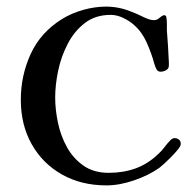

<svg xmlns="http://www.w3.org/2000/svg" viewBox="-20 -561 580 581"><path d="M527 -126Q527 -124 526.5 -122Q526 -120 525 -118Q516 -104 496 -84Q476 -64 462 -53Q431 -31 386.5 -15.5Q342 0 302 0Q226 0 167.5 -33Q109 -66 76 -124.5Q43 -183 43 -259Q43 -333 73 -398Q103 -463 167 -503Q196 -521 231.5 -531Q267 -541 301 -541Q321 -541 340.5 -537Q360 -533 379 -525Q393 -520 413 -510Q433 -500 446 -500Q455 -500 463.5 -507.5Q472 -515 477 -515Q481 -515 483 -511Q485 -501 485 -490Q485 -479 485 -469Q487 -444 488.5 -420Q490 -396 491 -372Q491 -370 491 -367.5Q491 -365 491 -363Q491 -353 482.5 -348.5Q474 -344 466 -344Q457 -344 453 -352.5Q449 -361 447 -368Q439 -398 424.5 -431Q410 -464 386 -485Q373 -497 353.5 -506.5Q334 -516 315 -516Q269 -516 237 -491.5Q205 -467 185 -428.5Q165 -390 156 -347Q147 -304 147 -266Q147 -229 155.5 -189Q164 -149 183 -115Q202 -81 233 -59.5Q264 -38 309 -38Q353 -38 390.5 -51.5Q428 -65 460 -96Q470 -105 478 -116Q486 -127 496 -137Q502 -143 508 -143Q516 -143 521.5 -138.5Q527 -134 527 -126Z"/></svg>

Font: Kaisei Decol Medium
Style: Regular
Weight: 500
Designer: Font-Kai, 金井和夫
Foundry: KAZUO KANAI
Version: Version 5.003